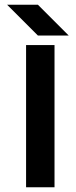

<svg xmlns="http://www.w3.org/2000/svg" viewBox="-20 -790 320 810"><path d="M140 -640H270L140 -770H10ZM90 0H210V-600H90Z"/></svg>

Font: Gauge Heavy
Style: Bold
Weight: 900
Designer: Daniel Pimley
Foundry: Daniel Pimley
Version: Version 1.003;PS 001.001;hotconv 1.0.56